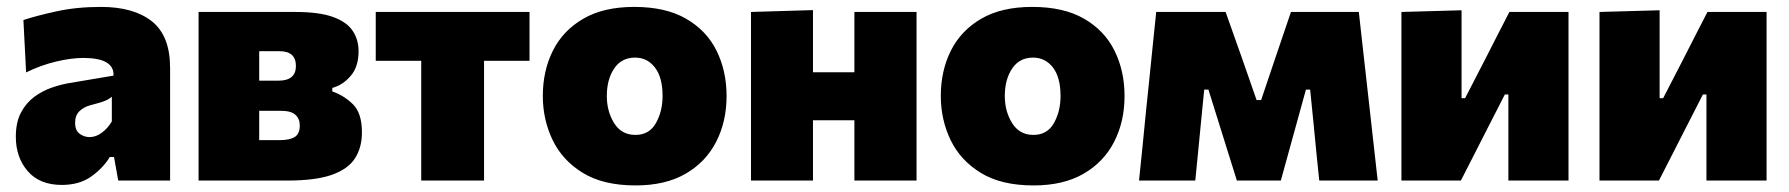

<svg xmlns="http://www.w3.org/2000/svg" viewBox="-20 -536 5310 570"><path d="M163.5 13Q97.5 13 62.2 -28Q27 -69 27 -130Q27 -173.5 42.5 -202.2Q58 -231 82.2 -248.8Q106.5 -266.5 133.5 -275.8Q160.5 -285 183.5 -289L317 -311.5Q319.5 -364 227 -364Q192.5 -364 147.5 -353.5Q102.5 -343 57.5 -321L49.5 -476.5Q87 -489 147 -502.2Q207 -515.5 280 -515.5Q376.5 -515.5 430.8 -472.8Q485 -430 485 -334V0H331L318.5 -70H306Q286.5 -37.5 251.2 -12.2Q216 13 163.5 13ZM246 -129Q264.5 -129 282 -141.8Q299.5 -154.5 312 -175.5V-249Q304.5 -242 292 -236.8Q279.5 -231.5 248 -223.5Q229 -218.5 216 -206Q203 -193.5 203 -171.5Q203 -148.5 216.5 -138.8Q230 -129 246 -129Z M569.5 0V-500.5H856Q928 -500.5 969 -485.5Q1010 -470.5 1027.2 -444.2Q1044.5 -418 1044.5 -384Q1044.5 -338 1021.2 -310.8Q998 -283.5 966.5 -275V-264.5Q1000.5 -253 1027.5 -226.8Q1054.5 -200.5 1054.5 -143Q1054.5 -98.5 1034.2 -66.5Q1014 -34.5 965.8 -17.2Q917.5 0 833 0ZM810 -384H749.5V-296.5H806.5Q858.5 -296.5 858.5 -340Q858.5 -384 810 -384ZM749.5 -120H811Q839.5 -120 854.8 -129.2Q870 -138.5 870 -163.5Q870 -183.5 857 -195.2Q844 -207 814.5 -207H749.5Z M1230.5 0V-355.5H1095.5V-500.5H1552V-355.5H1417V0Z M1867 14.5Q1771 14.5 1710.2 -22.8Q1649.5 -60 1620.5 -120.5Q1591.5 -181 1591.5 -251Q1591.5 -326 1621.5 -385.8Q1651.5 -445.5 1711.8 -480.5Q1772 -515.5 1863 -515.5Q1956.5 -515.5 2017.2 -480.2Q2078 -445 2107.5 -385Q2137 -325 2137 -251Q2137 -175 2106 -114.8Q2075 -54.5 2015 -20Q1955 14.5 1867 14.5ZM1866.5 -135.5Q1907.5 -135.5 1927.2 -170.5Q1947 -205.5 1947 -251Q1947 -306.5 1924.2 -335.8Q1901.5 -365 1865.5 -365Q1825 -365 1803.2 -332.5Q1781.5 -300 1781.5 -251Q1781.5 -205.5 1803.2 -170.5Q1825 -135.5 1866.5 -135.5Z M2209.5 0V-500.5L2393.5 -506V-321.5H2516.5V-500.5H2701V0H2516.5V-179H2393.5V0Z M3048.5 14.5Q2952.5 14.5 2891.8 -22.8Q2831 -60 2802 -120.5Q2773 -181 2773 -251Q2773 -326 2803 -385.8Q2833 -445.5 2893.2 -480.5Q2953.5 -515.5 3044.5 -515.5Q3138 -515.5 3198.8 -480.2Q3259.5 -445 3289 -385Q3318.5 -325 3318.5 -251Q3318.5 -175 3287.5 -114.8Q3256.5 -54.5 3196.5 -20Q3136.5 14.5 3048.5 14.5ZM3048 -135.5Q3089 -135.5 3108.8 -170.5Q3128.5 -205.5 3128.5 -251Q3128.5 -306.5 3105.8 -335.8Q3083 -365 3047 -365Q3006.5 -365 2984.8 -332.5Q2963 -300 2963 -251Q2963 -205.5 2984.8 -170.5Q3006.5 -135.5 3048 -135.5Z M3361.5 0Q3367 -54 3372.5 -107.5Q3378 -161 3383 -214L3390 -281Q3395.5 -335.5 3401.2 -390.8Q3407 -446 3412.5 -500.5H3618.5Q3630.5 -467.5 3642 -434.2Q3653.5 -401 3665.5 -368L3710.5 -239H3724L3767.5 -368Q3779 -401.5 3790.2 -434.8Q3801.5 -468 3812.5 -500.5H4014Q4020 -447 4026.2 -391Q4032.5 -335 4038.5 -281.5L4046.5 -210.5Q4052 -160.5 4058 -107.2Q4064 -54 4070 0H3896.5Q3892 -41.5 3888 -83Q3884 -124.5 3880 -165.5L3869.5 -270H3857L3826.5 -159.5Q3815.5 -119.5 3804.5 -79.8Q3793.5 -40 3782.5 0H3652Q3639.5 -40 3627.2 -79Q3615 -118 3603 -156.5L3567.5 -270H3555L3545 -168.5Q3541 -126 3536.8 -84Q3532.5 -42 3528.5 0Z M4140.5 0V-500.5L4319 -505.5V-244.5H4329.5L4387 -356Q4405.5 -392 4424 -428.5Q4442.5 -465 4461 -500.5H4636.5V0H4458V-255.5H4447.5L4391.5 -146Q4373 -109.5 4354.2 -72.8Q4335.5 -36 4317 0Z M4728.5 0V-500.5L4907 -505.5V-244.5H4917.5L4975 -356Q4993.5 -392 5012 -428.5Q5030.5 -465 5049 -500.5H5224.5V0H5046V-255.5H5035.5L4979.5 -146Q4961 -109.5 4942.2 -72.8Q4923.5 -36 4905 0Z"/></svg>

Font: Commissioner ExtraBold
Style: Regular
Weight: 800
Designer: Kostas Bartsokas
Foundry: Kostas Bartsokas
Version: Version 1.000; ttfautohint (v1.8.3)